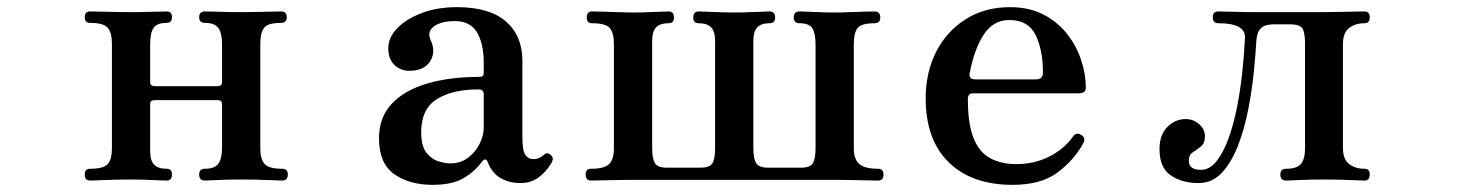

<svg xmlns="http://www.w3.org/2000/svg" viewBox="-20 -505 4097 537"><path d="M232 0Q217 0 217 -17Q217 -33 232 -33Q270 -33 281.5 -46.5Q293 -60 293 -90V-383Q293 -413 281.5 -427Q270 -441 232 -441Q217 -441 217 -457Q217 -473 232 -473Q240 -473 260.5 -472.5Q281 -472 305.5 -471.5Q330 -471 347 -471Q373 -471 404 -472Q435 -473 446 -473Q461 -473 461 -457Q461 -441 446 -441Q419 -441 409.5 -427Q400 -413 400 -381V-275Q400 -264 413 -264H588Q601 -264 601 -275V-381Q601 -413 590.5 -427Q580 -441 553 -441Q537 -441 537 -457Q537 -473 553 -473Q560 -473 577.5 -472.5Q595 -472 616 -471.5Q637 -471 654 -471Q672 -471 695.5 -471.5Q719 -472 739 -472.5Q759 -473 766 -473Q782 -473 782 -457Q782 -441 766 -441Q729 -441 718.5 -427Q708 -413 708 -383V-90Q708 -60 720 -46.5Q732 -33 769 -33Q785 -33 785 -17Q785 0 769 0Q762 0 741 -1Q720 -2 696 -2.5Q672 -3 654 -3Q637 -3 616 -2.5Q595 -2 577.5 -1Q560 0 553 0Q537 0 537 -17Q537 -33 553 -33Q580 -33 590.5 -47Q601 -61 601 -92V-215Q601 -225 588 -225H413Q400 -225 400 -215V-83Q400 -56 411 -44.5Q422 -33 446 -33Q461 -33 461 -17Q461 0 446 0Q435 0 404 -1.5Q373 -3 347 -3Q330 -3 305.5 -2.5Q281 -2 260.5 -1Q240 0 232 0Z M1190 12Q1125 12 1082.5 -18Q1040 -48 1040 -118Q1040 -176 1075 -214Q1110 -252 1173.5 -271Q1237 -290 1322 -290Q1333 -290 1333 -301V-329Q1333 -383 1314 -414.5Q1295 -446 1253 -446Q1214 -446 1194 -431.5Q1174 -417 1184 -394Q1200 -360 1183 -333.5Q1166 -307 1125 -307Q1100 -307 1083 -323.5Q1066 -340 1066 -370Q1066 -400 1091 -426Q1116 -452 1159.5 -468.5Q1203 -485 1258 -485Q1349 -485 1395 -445Q1441 -405 1441 -335V-123Q1441 -83 1449.5 -71.5Q1458 -60 1471 -60Q1481 -60 1488.5 -63.5Q1496 -67 1500 -71Q1511 -82 1522 -70Q1527 -65 1526 -59Q1525 -53 1521 -47Q1507 -24 1486 -8.5Q1465 7 1436 7Q1404 7 1380 -7Q1356 -21 1344 -52Q1341 -60 1336.5 -59Q1332 -58 1328 -53Q1309 -26 1277 -7Q1245 12 1190 12ZM1239 -48Q1269 -48 1290 -64.5Q1311 -81 1322 -104Q1333 -127 1333 -148V-240Q1333 -255 1319 -255Q1245 -255 1201.5 -227.5Q1158 -200 1158 -135Q1158 -96 1173 -77.5Q1188 -59 1207.5 -53.5Q1227 -48 1239 -48Z M1633 0Q1618 0 1618 -17Q1618 -33 1633 -33Q1671 -33 1684 -46.5Q1697 -60 1697 -90V-382Q1697 -413 1685.5 -426.5Q1674 -440 1636 -440Q1621 -440 1621 -456Q1621 -473 1636 -473Q1644 -473 1664.5 -472.5Q1685 -472 1709 -471Q1733 -470 1750 -470Q1776 -470 1807.5 -471.5Q1839 -473 1850 -473Q1865 -473 1865 -456Q1865 -440 1850 -440Q1826 -440 1815 -428.5Q1804 -417 1804 -390V-92Q1804 -61 1812 -48.5Q1820 -36 1845 -36H1939Q1964 -36 1972 -47.5Q1980 -59 1980 -91V-390Q1980 -417 1969 -428.5Q1958 -440 1934 -440Q1919 -440 1919 -456Q1919 -473 1934 -473Q1945 -473 1976.5 -471.5Q2008 -470 2034 -470Q2060 -470 2091 -471.5Q2122 -473 2132 -473Q2148 -473 2148 -456Q2148 -440 2132 -440Q2109 -440 2098 -428.5Q2087 -417 2087 -390V-92Q2087 -61 2095 -48.5Q2103 -36 2128 -36H2220Q2246 -36 2253.5 -48.5Q2261 -61 2261 -92V-380Q2261 -412 2252 -426Q2243 -440 2216 -440Q2200 -440 2200 -456Q2200 -473 2216 -473Q2227 -473 2258.5 -471.5Q2290 -470 2316 -470Q2334 -470 2357 -471Q2380 -472 2399.5 -472.5Q2419 -473 2426 -473Q2442 -473 2442 -456Q2442 -440 2426 -440Q2389 -440 2378.5 -426.5Q2368 -413 2368 -382V-90Q2368 -60 2383 -46.5Q2398 -33 2436 -33Q2451 -33 2451 -17Q2451 0 2436 0Q2429 0 2406.5 -0.5Q2384 -1 2359 -1.5Q2334 -2 2316 -2H1742Q1725 -2 1702 -1.5Q1679 -1 1660 -0.5Q1641 0 1633 0Z M2812 12Q2698 12 2633.5 -51Q2569 -114 2569 -230Q2569 -302 2598 -359.5Q2627 -417 2680.5 -451Q2734 -485 2805 -485Q2859 -485 2899 -464Q2939 -443 2965 -409.5Q2991 -376 3004 -336.5Q3017 -297 3017 -260Q3017 -244 2997 -244H2701Q2687 -244 2687 -228Q2687 -158 2703 -118.5Q2719 -79 2749.5 -62.5Q2780 -46 2822 -46Q2873 -46 2914.5 -67Q2956 -88 2981 -123Q2991 -137 3005 -127Q3018 -119 3009 -103Q2983 -56 2937 -22Q2891 12 2812 12ZM2708 -283H2877Q2897 -283 2897 -302Q2897 -365 2876.5 -407Q2856 -449 2803 -449Q2758 -449 2731.5 -408.5Q2705 -368 2692 -300Q2689 -283 2708 -283Z M3332 7Q3286 7 3254.5 -14.5Q3223 -36 3223 -88Q3223 -128 3245 -150Q3267 -172 3296 -172Q3317 -172 3333.5 -158Q3350 -144 3350 -124Q3350 -104 3338.5 -95Q3327 -86 3316 -79Q3305 -72 3305 -56Q3305 -30 3338 -30Q3363 -30 3382 -53.5Q3401 -77 3415.5 -116.5Q3430 -156 3439.5 -204Q3449 -252 3454.5 -303Q3460 -354 3462 -399Q3464 -440 3388 -440Q3372 -440 3372 -457Q3372 -473 3388 -473Q3399 -473 3431.5 -472Q3464 -471 3495 -471H3674Q3692 -471 3717.5 -471.5Q3743 -472 3766 -472.5Q3789 -473 3796 -473Q3811 -473 3811 -457Q3811 -440 3796 -440Q3770 -440 3753 -426.5Q3736 -413 3736 -381V-92Q3736 -60 3753 -46.5Q3770 -33 3796 -33Q3811 -33 3811 -17Q3811 0 3796 0Q3789 0 3768.5 -1Q3748 -2 3724.5 -2.5Q3701 -3 3684 -3Q3667 -3 3644.5 -2.5Q3622 -2 3603 -1Q3584 0 3577 0Q3561 0 3561 -17Q3561 -33 3577 -33Q3607 -33 3618.5 -46.5Q3630 -60 3630 -90V-383Q3630 -413 3623 -425Q3616 -437 3587 -437H3543Q3519 -437 3507.5 -427Q3496 -417 3494 -393Q3492 -357 3487 -306Q3482 -255 3471.5 -200.5Q3461 -146 3443 -99Q3425 -52 3398 -22.5Q3371 7 3332 7Z"/></svg>

Font: Zen Old Mincho Black
Style: Regular
Weight: 900
Designer: Yoshimichi Ohira
Foundry: Positype
Version: Version 1.001